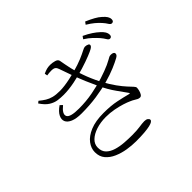

<svg xmlns="http://www.w3.org/2000/svg" viewBox="-188 -1074 1375 1375"><g transform="rotate(-45 500.0 -386.5)"><path d="M861 -606Q850 -606 840.5 -622.5Q831 -639 814 -659Q798 -677 776 -698Q754 -719 722 -739L736 -759Q774 -741 800 -723.5Q826 -706 843 -690Q863 -672 871.5 -657.5Q880 -643 880 -628Q880 -617 875 -611.5Q870 -606 861 -606ZM473 46Q431 46 385 38.5Q339 31 299 13.5Q259 -4 234 -33.5Q209 -63 209 -108Q209 -147 235.5 -182.5Q262 -218 316 -240.5Q370 -263 452 -263Q526 -263 581 -251.5Q636 -240 673 -230Q684 -227 684.5 -229.5Q685 -232 680 -239Q665 -261 629 -310.5Q593 -360 560 -431Q541 -471 522.5 -515Q504 -559 486 -608Q468 -657 450 -710Q445 -726 435 -734Q425 -742 402 -742Q389 -742 378.5 -741Q368 -740 357 -738L353 -759Q374 -769 390 -773Q406 -777 425 -777Q446 -777 469 -770.5Q492 -764 495 -747Q499 -726 503 -703.5Q507 -681 512.5 -657.5Q518 -634 525 -610Q532 -589 541.5 -561.5Q551 -534 564.5 -502.5Q578 -471 595 -438Q628 -377 656 -338.5Q684 -300 705 -277.5Q726 -255 737.5 -242.5Q749 -230 749 -222Q749 -211 745 -195Q741 -179 733.5 -167.5Q726 -156 715 -156Q705 -156 695.5 -160.5Q686 -165 674.5 -172.5Q663 -180 646 -187Q627 -196 595.5 -206Q564 -216 524.5 -223.5Q485 -231 443 -231Q389 -231 344.5 -216.5Q300 -202 273.5 -176.5Q247 -151 247 -116Q247 -78 269.5 -55.5Q292 -33 328.5 -22Q365 -11 406.5 -8Q448 -5 486 -5Q512 -5 531 -6.5Q550 -8 564.5 -10Q579 -12 591.5 -13.5Q604 -15 616 -15Q635 -15 645 -7.5Q655 0 655 9Q655 17 645.5 23.5Q636 30 615 35Q594 40 559 43Q524 46 473 46ZM339 -371Q286 -371 254 -384.5Q222 -398 212.5 -420.5Q203 -443 216.5 -470.5Q230 -498 269 -525L287 -508Q235 -466 247.5 -437.5Q260 -409 350 -409Q422 -409 489 -421.5Q556 -434 613.5 -452.5Q671 -471 711 -489Q735 -500 746.5 -507Q758 -514 765.5 -517.5Q773 -521 782 -521Q792 -521 799 -519Q806 -517 810 -513Q814 -509 814 -503Q814 -496 810 -490Q806 -484 794 -477Q767 -462 723.5 -443.5Q680 -425 621.5 -408.5Q563 -392 492 -381.5Q421 -371 339 -371ZM342 -556Q313 -556 284 -560Q255 -564 226 -582Q197 -600 169 -642L184 -654Q207 -635 228 -622Q249 -609 276 -602Q303 -595 344 -595Q364 -595 391.5 -598.5Q419 -602 449 -608.5Q479 -615 506 -622Q568 -639 605.5 -655Q643 -671 663.5 -682Q684 -693 693 -693Q701 -693 709 -691Q717 -689 723 -685.5Q729 -682 729 -675Q729 -669 724.5 -663.5Q720 -658 710 -652Q699 -645 660.5 -629.5Q622 -614 567.5 -597Q513 -580 453.5 -568Q394 -556 342 -556ZM949 -674Q937 -674 927.5 -690Q918 -706 901 -725Q883 -745 862 -762.5Q841 -780 808 -800L822 -819Q859 -803 886 -788Q913 -773 929 -758Q950 -740 959 -725.5Q968 -711 968 -696Q968 -685 963 -679.5Q958 -674 949 -674Z"/></g></svg>

Font: Noto Serif SC ExtraLight
Style: Regular
Weight: 200
Designer: Ryoko NISHIZUKA 西塚涼子 (kana & ideographs); Frank Grießhammer (Latin, Greek & Cyrillic); Wenlong ZHANG 张文龙 (bopomofo); San
Foundry: Adobe
Version: Version 2.002-H1;hotconv 1.1.0;makeotfexe 2.6.0